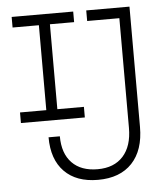

<svg xmlns="http://www.w3.org/2000/svg" viewBox="-51 -739 688 795"><g transform="rotate(-5 293.0 -341.5)"><path d="M324.7 9.8Q234.9 9.8 185.3 -40.8Q135.7 -91.3 135.7 -183.6H182.6Q182.6 -112.3 220.5 -73.2Q258.3 -34.2 327.1 -34.2Q395.5 -34.2 433.1 -75.9Q470.7 -117.7 470.7 -193.4V-649.4H336.9V-693.4H516.6V-193.4Q516.6 -96.7 466.6 -43.5Q416.5 9.8 324.7 9.8ZM26.9 -252.4V-296.4H136.2V-649.4H26.9V-693.4H282.7V-649.4H182.1V-296.4H292.5V-252.4Z"/></g></svg>

Font: Cascadia Mono NF ExtraLight
Style: Regular
Weight: 200
Monospace: yes
Designer: Aaron Bell
Foundry: Saja Typeworks
Version: Version 2404.023; ttfautohint (v1.8.4)